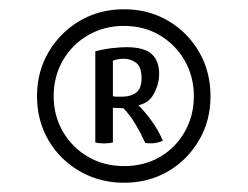

<svg xmlns="http://www.w3.org/2000/svg" viewBox="-20 -793 535 415"><path d="M248 -398Q196 -398 153 -422.5Q110 -447 85 -489.5Q60 -532 60 -585Q60 -638 85 -680.5Q110 -723 152.5 -748Q195 -773 248 -773Q301 -773 343.5 -748Q386 -723 410.5 -680.5Q435 -638 435 -585Q435 -532 410 -489.5Q385 -447 343 -422.5Q301 -398 248 -398ZM248 -434Q292 -434 326 -454Q360 -474 379.5 -508.5Q399 -543 399 -585Q399 -628 379 -662.5Q359 -697 325 -717Q291 -737 248 -737Q205 -737 170.5 -717Q136 -697 116 -662.5Q96 -628 96 -585Q96 -543 116 -508.5Q136 -474 170.5 -454Q205 -434 248 -434ZM294 -484Q285 -504 273.5 -523.5Q262 -543 247 -559L224 -560V-485Q205 -481 186 -485V-682Q204 -687 222.5 -689Q241 -691 253 -691Q291 -691 307.5 -676.5Q324 -662 324 -633Q324 -609 310 -586Q296 -563 256 -563L276 -569Q293 -552 307.5 -532Q322 -512 332 -489Q316 -481 294 -484ZM243 -584Q263 -584 274.5 -593Q286 -602 286 -624Q286 -648 274.5 -657Q263 -666 248 -666Q242 -666 236 -665Q230 -664 224 -662V-585Q229 -584 234 -584Q239 -584 243 -584Z"/></svg>

Font: Vollkorn
Style: Regular
Weight: 400
Designer: Friedrich Althausen
Foundry: Friedrich Althausen
Version: Version 5.001